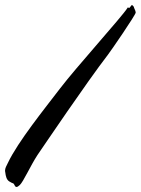

<svg xmlns="http://www.w3.org/2000/svg" viewBox="-90 -723 560 764"><path d="M340 -506C351 -520 450 -664 450 -673C450 -677 448 -682 446 -686C441 -696 445 -694 439 -700C437 -702 436 -703 435 -703C433 -703 432 -699 427 -694C425 -692 424 -691 423 -691C421 -691 421 -694 420 -694C419 -694 418 -693 417 -691C394 -655 213 -455 149 -371C88 -291 -19 -159 -59 -74C-64 -63 -70 -55 -70 -43C-70 -41 -69 -39 -69 -37C-67 -21 -64 -8 -53 -1C-36 10 -37 3 -32 14C-30 19 -27 21 -24 21C-20 21 -16 17 -11 13C3 0 31 -63 59 -106C88 -148 251 -390 340 -506Z"/></svg>

Font: Oregano
Style: Italic
Weight: 400
Italic angle: -12°
Designer: Astigmatic (AOETI)
Foundry: Astigmatic (AOETI)
Version: Version 1.000